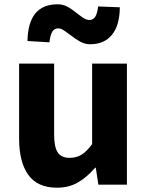

<svg xmlns="http://www.w3.org/2000/svg" viewBox="-20 -860 686 894"><path d="M69 -214V-564H232V-234Q232 -175 249 -150Q266 -125 304 -125Q336 -125 360 -140Q384 -155 409 -189V-564H571V0H438L426 -79H423Q384 -34 342 -10Q300 14 245 14Q155 14 112 -45.5Q69 -105 69 -214ZM306 -698Q285 -714 273.5 -721Q262 -728 251 -728Q233 -728 223.5 -712.5Q214 -697 210 -663L108 -669Q111 -840 248 -840Q273 -840 293.5 -829Q314 -818 340 -797Q359 -782 371.5 -774.5Q384 -767 396 -767Q414 -767 423.5 -782Q433 -797 437 -830L538 -826Q537 -741 501 -697.5Q465 -654 400 -654Q376 -654 354.5 -665.5Q333 -677 306 -698Z"/></svg>

Font: Merged Yaku Han JP ExtraBold
Style: Regular
Weight: 800
Designer: Ryoko NISHIZUKA 西塚涼子 (kana, bopomofo & ideographs); Paul D. Hunt (Latin, Greek & Cyrillic); Sandoll Communications 산돌커뮤니
Foundry: Adobe
Version: Version 2.004